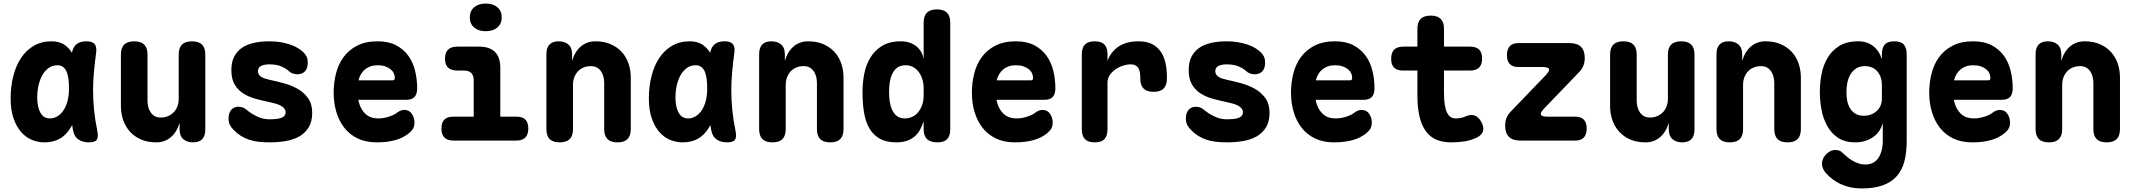

<svg xmlns="http://www.w3.org/2000/svg" viewBox="-20 -793 12040 1083"><path d="M230 10Q194 10 160 -4Q126 -18 99.5 -48Q73 -78 56.5 -125Q40 -172 40 -238Q40 -305 55 -364Q70 -423 99 -466.5Q128 -510 171 -535Q214 -560 270 -560Q317 -560 347 -538Q370 -521 386 -495Q391 -527 412 -544Q432 -560 467 -560Q501 -560 514 -544Q527 -528 522 -494Q515 -441 510 -389Q505 -337 505 -283.5Q505 -230 510.5 -173.5Q516 -117 529 -54Q536 -20 526 -5Q516 10 482 10Q447 10 423.5 -5.5Q400 -21 393 -54Q389 -71 387 -88Q382 -79 378 -72Q354 -32 317.5 -11Q281 10 230 10ZM262 -125Q281 -125 300 -135Q319 -145 334.5 -165.5Q350 -186 359.5 -218Q369 -250 369 -295Q369 -324 366 -348Q363 -372 355.5 -389Q348 -406 335.5 -415.5Q323 -425 304 -425Q276 -425 255 -410Q234 -395 219.5 -370Q205 -345 197.5 -312Q190 -279 190 -242Q190 -191 207.5 -158Q225 -125 262 -125Z M988 -235V-485Q988 -523 1006.5 -541.5Q1025 -560 1063 -560Q1101 -560 1119.5 -541.5Q1138 -523 1138 -485V-63Q1138 -26 1120.5 -8Q1103 10 1069 10Q1035 10 1014 -8Q993 -26 993 -63V-100Q977 -47 943 -18.5Q909 10 861 10Q813 10 776 -6Q739 -22 713.5 -50Q688 -78 675 -115Q662 -152 662 -195V-485Q662 -523 680.5 -541.5Q699 -560 737 -560Q775 -560 793.5 -541.5Q812 -523 812 -485V-225Q812 -208 816 -191Q820 -174 829 -160.5Q838 -147 852 -138.5Q866 -130 887 -130Q910 -130 929 -138.5Q948 -147 961 -161Q974 -175 981 -194Q988 -213 988 -235Z M1500 10Q1466 10 1437 6.5Q1408 3 1383.5 -5.5Q1359 -14 1337.5 -27.5Q1316 -41 1297 -61Q1283 -75 1276 -90Q1269 -105 1269 -125Q1269 -155 1284 -173Q1299 -191 1325 -191Q1334 -191 1345.5 -188Q1357 -185 1367 -177Q1396 -152 1430 -136Q1464 -120 1500 -120Q1518 -120 1534.5 -121.5Q1551 -123 1563.5 -127Q1576 -131 1583.5 -139Q1591 -147 1591 -160Q1591 -172 1583.5 -181Q1576 -190 1563.5 -197Q1551 -204 1534.5 -208.5Q1518 -213 1500 -217Q1461 -225 1422.5 -235.5Q1384 -246 1353.5 -265Q1323 -284 1304 -315.5Q1285 -347 1285 -398Q1285 -440 1299.5 -470.5Q1314 -501 1341.5 -521Q1369 -541 1409 -550.5Q1449 -560 1500 -560Q1561 -560 1614 -542.5Q1667 -525 1696 -493Q1704 -485 1710 -472.5Q1716 -460 1716 -439Q1716 -407 1700 -390.5Q1684 -374 1658 -374Q1644 -374 1631 -378.5Q1618 -383 1608 -393Q1595 -406 1567.5 -418Q1540 -430 1500 -430Q1484 -430 1472 -427.5Q1460 -425 1451.5 -420.5Q1443 -416 1439 -408.5Q1435 -401 1435 -391Q1435 -380 1440.5 -372Q1446 -364 1455 -358.5Q1464 -353 1476 -349.5Q1488 -346 1500 -343Q1538 -335 1580.5 -323.5Q1623 -312 1658.5 -292Q1694 -272 1717.5 -239.5Q1741 -207 1741 -157Q1741 -106 1720.5 -73.5Q1700 -41 1666.5 -22.5Q1633 -4 1589.5 3Q1546 10 1500 10Z M2261 -173Q2288 -173 2303 -151Q2318 -129 2318 -101Q2318 -85 2312 -71.5Q2306 -58 2286 -41Q2271 -29 2253 -19.5Q2235 -10 2212.5 -3.5Q2190 3 2163.5 6.5Q2137 10 2105 10Q2043 10 1997.5 -12Q1952 -34 1922 -72.5Q1892 -111 1877 -162Q1862 -213 1862 -270Q1862 -325 1875 -377.5Q1888 -430 1917.5 -470.5Q1947 -511 1994.5 -535.5Q2042 -560 2110 -560Q2172 -560 2214.5 -537.5Q2257 -515 2283.5 -478Q2310 -441 2321.5 -393Q2333 -345 2333 -295Q2333 -262 2318 -246Q2303 -230 2272 -230H2001Q2007 -200 2018.5 -180Q2030 -160 2045 -147.5Q2060 -135 2077.5 -130Q2095 -125 2113 -125Q2145 -125 2175.5 -135.5Q2206 -146 2219 -157Q2229 -165 2239.5 -169Q2250 -173 2261 -173ZM2002 -340H2195Q2201 -340 2204 -343Q2207 -346 2207 -354Q2207 -368 2201 -380.5Q2195 -393 2182.5 -403Q2170 -413 2152 -419Q2134 -425 2110 -425Q2088 -425 2070.5 -419Q2053 -413 2039.5 -402Q2026 -391 2016.5 -375.5Q2007 -360 2002 -340Z M2893 -135Q2927 -135 2943.5 -118.5Q2960 -102 2960 -68Q2960 -34 2943 -17Q2926 0 2892 0H2538Q2504 0 2487 -17Q2470 -34 2470 -68Q2470 -102 2486.5 -118.5Q2503 -135 2537 -135H2652V-339Q2652 -367 2638.5 -381Q2625 -395 2597 -395H2560Q2525 -395 2507.5 -411.5Q2490 -428 2490 -462Q2490 -496 2507.5 -513Q2525 -530 2560 -530H2682Q2742 -530 2772 -500Q2802 -470 2802 -410V-135ZM2720 -617Q2679 -617 2654.5 -638Q2630 -659 2630 -695Q2630 -731 2654.5 -752Q2679 -773 2720 -773Q2761 -773 2785.5 -752Q2810 -731 2810 -695Q2810 -659 2785.5 -638Q2761 -617 2720 -617Z M3212 -315V-65Q3212 -27 3193.5 -8.5Q3175 10 3137 10Q3099 10 3080.5 -8.5Q3062 -27 3062 -65V-487Q3062 -524 3079.5 -542Q3097 -560 3131 -560Q3165 -560 3186 -542Q3207 -524 3207 -487V-450Q3223 -503 3257 -531.5Q3291 -560 3339 -560Q3387 -560 3424 -544Q3461 -528 3486.5 -500.5Q3512 -473 3525 -435.5Q3538 -398 3538 -355V-65Q3538 -27 3519.5 -8.5Q3501 10 3463 10Q3425 10 3406.5 -8.5Q3388 -27 3388 -65V-325Q3388 -342 3384 -359Q3380 -376 3371 -389.5Q3362 -403 3348 -411.5Q3334 -420 3313 -420Q3290 -420 3271 -412Q3252 -404 3239 -389.5Q3226 -375 3219 -356Q3212 -337 3212 -315Z M3830 10Q3794 10 3760 -4Q3726 -18 3699.5 -48Q3673 -78 3656.5 -125Q3640 -172 3640 -238Q3640 -305 3655 -364Q3670 -423 3699 -466.5Q3728 -510 3771 -535Q3814 -560 3870 -560Q3917 -560 3947 -538Q3970 -521 3986 -495Q3991 -527 4012 -544Q4032 -560 4067 -560Q4101 -560 4114 -544Q4127 -528 4122 -494Q4115 -441 4110 -389Q4105 -337 4105 -283.5Q4105 -230 4110.5 -173.5Q4116 -117 4129 -54Q4136 -20 4126 -5Q4116 10 4082 10Q4047 10 4023.5 -5.5Q4000 -21 3993 -54Q3989 -71 3987 -88Q3982 -79 3978 -72Q3954 -32 3917.5 -11Q3881 10 3830 10ZM3862 -125Q3881 -125 3900 -135Q3919 -145 3934.5 -165.5Q3950 -186 3959.5 -218Q3969 -250 3969 -295Q3969 -324 3966 -348Q3963 -372 3955.5 -389Q3948 -406 3935.5 -415.5Q3923 -425 3904 -425Q3876 -425 3855 -410Q3834 -395 3819.5 -370Q3805 -345 3797.5 -312Q3790 -279 3790 -242Q3790 -191 3807.5 -158Q3825 -125 3862 -125Z M4412 -315V-65Q4412 -27 4393.5 -8.5Q4375 10 4337 10Q4299 10 4280.5 -8.5Q4262 -27 4262 -65V-487Q4262 -524 4279.5 -542Q4297 -560 4331 -560Q4365 -560 4386 -542Q4407 -524 4407 -487V-450Q4423 -503 4457 -531.5Q4491 -560 4539 -560Q4587 -560 4624 -544Q4661 -528 4686.5 -500.5Q4712 -473 4725 -435.5Q4738 -398 4738 -355V-65Q4738 -27 4719.5 -8.5Q4701 10 4663 10Q4625 10 4606.5 -8.5Q4588 -27 4588 -65V-325Q4588 -342 4584 -359Q4580 -376 4571 -389.5Q4562 -403 4548 -411.5Q4534 -420 4513 -420Q4490 -420 4471 -412Q4452 -404 4439 -389.5Q4426 -375 4419 -356Q4412 -337 4412 -315Z M5267 10Q5229 10 5209.5 -8Q5190 -26 5190 -63V-109Q5182 -85 5170.5 -63Q5159 -41 5141 -25Q5123 -9 5097 0.5Q5071 10 5035 10Q4979 10 4942 -11Q4905 -32 4883.5 -69.5Q4862 -107 4853.5 -159.5Q4845 -212 4845 -274Q4845 -324 4854.5 -374.5Q4864 -425 4888.5 -466.5Q4913 -508 4955 -534Q4997 -560 5063 -560Q5111 -560 5146.5 -533.5Q5182 -507 5190 -459V-665Q5190 -703 5208.5 -721.5Q5227 -740 5265 -740Q5303 -740 5321.5 -721.5Q5340 -703 5340 -665V-63Q5340 -26 5322.5 -8Q5305 10 5267 10ZM5083 -125Q5106 -125 5125.5 -134Q5145 -143 5159 -160Q5173 -177 5181.5 -201Q5190 -225 5190 -255V-295Q5190 -321 5183 -344.5Q5176 -368 5163 -386Q5150 -404 5131 -414.5Q5112 -425 5089 -425Q5059 -425 5040.5 -411Q5022 -397 5012 -374.5Q5002 -352 4998.5 -325.5Q4995 -299 4995 -273Q4995 -248 4998.5 -222Q5002 -196 5011.5 -174.5Q5021 -153 5038.5 -139Q5056 -125 5083 -125Z M5861 -173Q5888 -173 5903 -151Q5918 -129 5918 -101Q5918 -85 5912 -71.5Q5906 -58 5886 -41Q5871 -29 5853 -19.5Q5835 -10 5812.5 -3.5Q5790 3 5763.5 6.5Q5737 10 5705 10Q5643 10 5597.5 -12Q5552 -34 5522 -72.5Q5492 -111 5477 -162Q5462 -213 5462 -270Q5462 -325 5475 -377.5Q5488 -430 5517.5 -470.5Q5547 -511 5594.5 -535.5Q5642 -560 5710 -560Q5772 -560 5814.5 -537.5Q5857 -515 5883.5 -478Q5910 -441 5921.5 -393Q5933 -345 5933 -295Q5933 -262 5918 -246Q5903 -230 5872 -230H5601Q5607 -200 5618.5 -180Q5630 -160 5645 -147.5Q5660 -135 5677.5 -130Q5695 -125 5713 -125Q5745 -125 5775.5 -135.5Q5806 -146 5819 -157Q5829 -165 5839.5 -169Q5850 -173 5861 -173ZM5602 -340H5795Q5801 -340 5804 -343Q5807 -346 5807 -354Q5807 -368 5801 -380.5Q5795 -393 5782.5 -403Q5770 -413 5752 -419Q5734 -425 5710 -425Q5688 -425 5670.5 -419Q5653 -413 5639.5 -402Q5626 -391 5616.5 -375.5Q5607 -360 5602 -340Z M6155 10Q6117 10 6099.5 -8.5Q6082 -27 6082 -65V-487Q6082 -524 6100 -542Q6118 -560 6155 -560Q6192 -560 6209.5 -542Q6227 -524 6227 -487V-450Q6247 -503 6291 -531.5Q6335 -560 6402 -560Q6445 -560 6475 -546Q6505 -532 6524.5 -505.5Q6544 -479 6553 -442Q6562 -405 6562 -360V-350Q6562 -312 6543.5 -293.5Q6525 -275 6487 -275Q6449 -275 6430.5 -293.5Q6412 -312 6412 -350V-352Q6412 -368 6410 -382Q6408 -396 6402.5 -406.5Q6397 -417 6386 -423.5Q6375 -430 6357 -430Q6337 -430 6314 -422.5Q6291 -415 6271.5 -401.5Q6252 -388 6239.5 -369Q6227 -350 6227 -328V-65Q6227 -27 6210 -8.5Q6193 10 6155 10Z M6900 10Q6866 10 6837 6.5Q6808 3 6783.5 -5.5Q6759 -14 6737.5 -27.5Q6716 -41 6697 -61Q6683 -75 6676 -90Q6669 -105 6669 -125Q6669 -155 6684 -173Q6699 -191 6725 -191Q6734 -191 6745.5 -188Q6757 -185 6767 -177Q6796 -152 6830 -136Q6864 -120 6900 -120Q6918 -120 6934.5 -121.5Q6951 -123 6963.5 -127Q6976 -131 6983.5 -139Q6991 -147 6991 -160Q6991 -172 6983.5 -181Q6976 -190 6963.5 -197Q6951 -204 6934.5 -208.5Q6918 -213 6900 -217Q6861 -225 6822.5 -235.5Q6784 -246 6753.5 -265Q6723 -284 6704 -315.5Q6685 -347 6685 -398Q6685 -440 6699.5 -470.5Q6714 -501 6741.5 -521Q6769 -541 6809 -550.5Q6849 -560 6900 -560Q6961 -560 7014 -542.5Q7067 -525 7096 -493Q7104 -485 7110 -472.5Q7116 -460 7116 -439Q7116 -407 7100 -390.5Q7084 -374 7058 -374Q7044 -374 7031 -378.5Q7018 -383 7008 -393Q6995 -406 6967.5 -418Q6940 -430 6900 -430Q6884 -430 6872 -427.5Q6860 -425 6851.5 -420.5Q6843 -416 6839 -408.5Q6835 -401 6835 -391Q6835 -380 6840.5 -372Q6846 -364 6855 -358.5Q6864 -353 6876 -349.5Q6888 -346 6900 -343Q6938 -335 6980.5 -323.5Q7023 -312 7058.5 -292Q7094 -272 7117.5 -239.5Q7141 -207 7141 -157Q7141 -106 7120.5 -73.5Q7100 -41 7066.5 -22.5Q7033 -4 6989.5 3Q6946 10 6900 10Z M7661 -173Q7688 -173 7703 -151Q7718 -129 7718 -101Q7718 -85 7712 -71.5Q7706 -58 7686 -41Q7671 -29 7653 -19.5Q7635 -10 7612.5 -3.5Q7590 3 7563.5 6.5Q7537 10 7505 10Q7443 10 7397.5 -12Q7352 -34 7322 -72.5Q7292 -111 7277 -162Q7262 -213 7262 -270Q7262 -325 7275 -377.5Q7288 -430 7317.5 -470.5Q7347 -511 7394.5 -535.5Q7442 -560 7510 -560Q7572 -560 7614.5 -537.5Q7657 -515 7683.5 -478Q7710 -441 7721.5 -393Q7733 -345 7733 -295Q7733 -262 7718 -246Q7703 -230 7672 -230H7401Q7407 -200 7418.5 -180Q7430 -160 7445 -147.5Q7460 -135 7477.5 -130Q7495 -125 7513 -125Q7545 -125 7575.5 -135.5Q7606 -146 7619 -157Q7629 -165 7639.5 -169Q7650 -173 7661 -173ZM7402 -340H7595Q7601 -340 7604 -343Q7607 -346 7607 -354Q7607 -368 7601 -380.5Q7595 -393 7582.5 -403Q7570 -413 7552 -419Q7534 -425 7510 -425Q7488 -425 7470.5 -419Q7453 -413 7439.5 -402Q7426 -391 7416.5 -375.5Q7407 -360 7402 -340Z M8272 -530Q8306 -530 8323 -513.5Q8340 -497 8340 -463Q8340 -429 8323 -412Q8306 -395 8272 -395H8125V-270Q8125 -193 8141.5 -159Q8158 -125 8190 -125Q8204 -125 8218 -127.5Q8232 -130 8246 -136Q8278 -150 8299.5 -141Q8321 -132 8335 -106Q8352 -76 8345 -53.5Q8338 -31 8312 -18Q8277 -1 8240.5 4.5Q8204 10 8165 10Q8118 10 8082.5 -5Q8047 -20 8023 -52.5Q7999 -85 7987 -135Q7975 -185 7975 -254V-395H7893Q7860 -395 7843.5 -411.5Q7827 -428 7827 -461Q7827 -496 7844 -513Q7861 -530 7896 -530H7975V-630Q7975 -668 7993.5 -686.5Q8012 -705 8050 -705Q8088 -705 8106.5 -686.5Q8125 -668 8125 -630V-530Z M8557 0Q8513 0 8491.5 -21Q8470 -42 8470 -84Q8470 -108 8477.5 -127Q8485 -146 8500 -162L8701 -371Q8709 -380 8713.5 -387Q8718 -394 8718 -399Q8718 -407 8709 -411Q8700 -415 8682 -415H8545Q8512 -415 8496 -432Q8480 -449 8480 -482Q8480 -515 8496 -532.5Q8512 -550 8545 -550H8832Q8876 -550 8897.5 -529Q8919 -508 8919 -466Q8919 -442 8911.5 -423Q8904 -404 8889 -388L8688 -179Q8680 -170 8675.5 -163Q8671 -156 8671 -151Q8671 -143 8680 -139Q8689 -135 8707 -135H8865Q8898 -135 8914 -118Q8930 -101 8930 -68Q8930 -35 8914 -17.5Q8898 0 8865 0Z M9388 -235V-485Q9388 -523 9406.5 -541.5Q9425 -560 9463 -560Q9501 -560 9519.5 -541.5Q9538 -523 9538 -485V-63Q9538 -26 9520.5 -8Q9503 10 9469 10Q9435 10 9414 -8Q9393 -26 9393 -63V-100Q9377 -47 9343 -18.5Q9309 10 9261 10Q9213 10 9176 -6Q9139 -22 9113.5 -50Q9088 -78 9075 -115Q9062 -152 9062 -195V-485Q9062 -523 9080.5 -541.5Q9099 -560 9137 -560Q9175 -560 9193.5 -541.5Q9212 -523 9212 -485V-225Q9212 -208 9216 -191Q9220 -174 9229 -160.5Q9238 -147 9252 -138.5Q9266 -130 9287 -130Q9310 -130 9329 -138.5Q9348 -147 9361 -161Q9374 -175 9381 -194Q9388 -213 9388 -235Z M9812 -315V-65Q9812 -27 9793.5 -8.5Q9775 10 9737 10Q9699 10 9680.5 -8.5Q9662 -27 9662 -65V-487Q9662 -524 9679.5 -542Q9697 -560 9731 -560Q9765 -560 9786 -542Q9807 -524 9807 -487V-450Q9823 -503 9857 -531.5Q9891 -560 9939 -560Q9987 -560 10024 -544Q10061 -528 10086.5 -500.5Q10112 -473 10125 -435.5Q10138 -398 10138 -355V-65Q10138 -27 10119.5 -8.5Q10101 10 10063 10Q10025 10 10006.5 -8.5Q9988 -27 9988 -65V-325Q9988 -342 9984 -359Q9980 -376 9971 -389.5Q9962 -403 9948 -411.5Q9934 -420 9913 -420Q9890 -420 9871 -412Q9852 -404 9839 -389.5Q9826 -375 9819 -356Q9812 -337 9812 -315Z M10600 -99Q10594 -76 10581 -56Q10568 -36 10548 -21.5Q10528 -7 10502 1.5Q10476 10 10445 10Q10385 10 10346.5 -16.5Q10308 -43 10285.5 -84.5Q10263 -126 10254 -176.5Q10245 -227 10245 -274Q10245 -324 10254.5 -374.5Q10264 -425 10288.5 -466.5Q10313 -508 10355 -534Q10397 -560 10463 -560Q10511 -560 10545.5 -533.5Q10580 -507 10595 -459V-485Q10595 -523 10611 -541.5Q10627 -560 10665 -560Q10703 -560 10719 -541.5Q10735 -523 10735 -485V0Q10735 65 10722.5 115Q10710 165 10680 199.5Q10650 234 10601 252Q10552 270 10480 270Q10420 270 10368.5 248Q10317 226 10277 181Q10268 170 10262.5 157Q10257 144 10257 130Q10257 116 10263 102.5Q10269 89 10279.5 78Q10290 67 10303.5 60Q10317 53 10333 53Q10343 53 10353 56Q10363 59 10371 67Q10383 79 10397.5 91Q10412 103 10428 112.5Q10444 122 10462.5 128.5Q10481 135 10501 135Q10524 135 10542.5 126.5Q10561 118 10573.5 100.5Q10586 83 10593 58Q10600 33 10600 0ZM10493 -140Q10516 -140 10534.5 -147.5Q10553 -155 10566.5 -167.5Q10580 -180 10587.5 -197.5Q10595 -215 10595 -235V-315Q10595 -337 10588.5 -356Q10582 -375 10570 -389.5Q10558 -404 10540 -412Q10522 -420 10499 -420Q10469 -420 10449 -406.5Q10429 -393 10417 -372Q10405 -351 10400 -325Q10395 -299 10395 -273Q10395 -248 10399.5 -224.5Q10404 -201 10415.5 -182Q10427 -163 10446 -151.5Q10465 -140 10493 -140Z M11261 -173Q11288 -173 11303 -151Q11318 -129 11318 -101Q11318 -85 11312 -71.5Q11306 -58 11286 -41Q11271 -29 11253 -19.5Q11235 -10 11212.5 -3.5Q11190 3 11163.5 6.5Q11137 10 11105 10Q11043 10 10997.5 -12Q10952 -34 10922 -72.5Q10892 -111 10877 -162Q10862 -213 10862 -270Q10862 -325 10875 -377.5Q10888 -430 10917.5 -470.5Q10947 -511 10994.5 -535.5Q11042 -560 11110 -560Q11172 -560 11214.5 -537.5Q11257 -515 11283.5 -478Q11310 -441 11321.5 -393Q11333 -345 11333 -295Q11333 -262 11318 -246Q11303 -230 11272 -230H11001Q11007 -200 11018.5 -180Q11030 -160 11045 -147.5Q11060 -135 11077.5 -130Q11095 -125 11113 -125Q11145 -125 11175.5 -135.5Q11206 -146 11219 -157Q11229 -165 11239.5 -169Q11250 -173 11261 -173ZM11002 -340H11195Q11201 -340 11204 -343Q11207 -346 11207 -354Q11207 -368 11201 -380.5Q11195 -393 11182.5 -403Q11170 -413 11152 -419Q11134 -425 11110 -425Q11088 -425 11070.5 -419Q11053 -413 11039.5 -402Q11026 -391 11016.5 -375.5Q11007 -360 11002 -340Z M11612 -315V-65Q11612 -27 11593.5 -8.5Q11575 10 11537 10Q11499 10 11480.5 -8.5Q11462 -27 11462 -65V-487Q11462 -524 11479.5 -542Q11497 -560 11531 -560Q11565 -560 11586 -542Q11607 -524 11607 -487V-450Q11623 -503 11657 -531.5Q11691 -560 11739 -560Q11787 -560 11824 -544Q11861 -528 11886.5 -500.5Q11912 -473 11925 -435.5Q11938 -398 11938 -355V-65Q11938 -27 11919.5 -8.5Q11901 10 11863 10Q11825 10 11806.5 -8.5Q11788 -27 11788 -65V-325Q11788 -342 11784 -359Q11780 -376 11771 -389.5Q11762 -403 11748 -411.5Q11734 -420 11713 -420Q11690 -420 11671 -412Q11652 -404 11639 -389.5Q11626 -375 11619 -356Q11612 -337 11612 -315Z"/></svg>

Font: Maple Mono NL ExtraBold
Style: Regular
Weight: 800
Monospace: yes
Designer: subframe7536
Version: Version 7.000